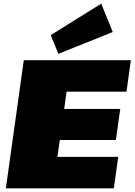

<svg xmlns="http://www.w3.org/2000/svg" viewBox="-20 -1029 735 1049"><path d="M237 -172H626L602 0H12L110 -700H695L671 -528H287L362 -660L318 -342L274 -434H637L613 -264H250L320 -356L275 -40ZM596 -854 299 -735 257 -837 533 -1009Z"/></svg>

Font: Pathway Extreme 28pt Black
Style: Italic
Weight: 900
Italic angle: -8°
Designer: Eduardo Rodriguez Tunni
Foundry: Eduardo Rodriguez Tunni
Version: Version 1.001;gftools[0.9.26]